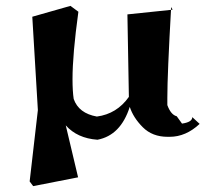

<svg xmlns="http://www.w3.org/2000/svg" viewBox="-20 -530 704 654"><path d="M93 104 81 88 109 -155 90 -473 220 -510 247 -490Q227 -345 227 -260Q227 -220 231 -193Q248 -144 310 -133Q378 -142 419 -200L414 -481L568 -497L563 -506Q550 -277 550 -197V-172Q562 -139 582 -134L600 -109Q635 -114 635 -131L660 -108Q613 -64 558 -64H551Q499 -64 466.5 -96.5Q434 -129 422 -166Q391 -69 312 -54Q243 -59 204 -103L246 74Z"/></svg>

Font: Xiangcui Kesong Xiangcui Kesong
Style: Regular
Weight: 400
Version: Version 1.501;March 28, 2024;FontCreator 14.0.0.2814 64-bit